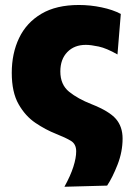

<svg xmlns="http://www.w3.org/2000/svg" viewBox="-20 -534 520 751"><path d="M232 196.5Q256 153 267 118.2Q278 83.5 278 58Q278 29.5 257.5 17Q237 4.5 199 -10.5Q158.5 -26.5 118.8 -53.2Q79 -80 52.5 -126.8Q26 -173.5 26 -249Q26 -325.5 54.8 -385.5Q83.5 -445.5 141.8 -480Q200 -514.5 288.5 -514.5Q333.5 -514.5 377.5 -505.2Q421.5 -496 452.5 -479.5L439.5 -321Q396.5 -345.5 366 -352Q335.5 -358.5 315.5 -358.5Q270.5 -358.5 243.2 -330.2Q216 -302 216 -254.5Q216 -203 250.2 -175.2Q284.5 -147.5 338 -126.5Q407.5 -99 433.5 -68.8Q459.5 -38.5 459.5 8Q459.5 59.5 439.8 110Q420 160.5 399 192Z"/></svg>

Font: Commissioner ExtraBold
Style: Regular
Weight: 800
Designer: Kostas Bartsokas
Foundry: Kostas Bartsokas
Version: Version 1.000; ttfautohint (v1.8.3)